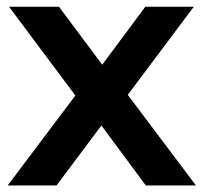

<svg xmlns="http://www.w3.org/2000/svg" viewBox="-20 -566 620 586"><path d="M3.5 0 210 -274.5 7.5 -545.5H160L292 -368.5L423.5 -545.5H571.5L370 -276.5L578 0H425L289.5 -183L152.5 0Z"/></svg>

Font: Encode Sans SemiExpanded SemiExpanded SemiBold
Style: Regular
Weight: 600
Width: 6
Designer: Multiple Designers
Foundry: Impallari Type
Version: Version 3.000; ttfautohint (v1.8.3) -l 8 -r 50 -G 200 -x 14 